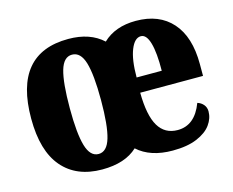

<svg xmlns="http://www.w3.org/2000/svg" viewBox="-83 -668 967 797"><g transform="rotate(-15 400.0 -270.0)"><path d="M34 -270Q34 -550 268 -550Q361 -550 416 -499Q469 -550 558 -550Q658 -550 713.5 -487.5Q769 -425 769 -308V-257H499Q500 -159 527.5 -113Q555 -67 610 -67Q684 -67 717 -155Q733 -150 743 -138Q753 -126 753 -109Q753 -79 733.5 -52Q714 -25 672.5 -7.5Q631 10 568 10Q472 10 417 -40Q364 10 265 10Q155 10 94.5 -60.5Q34 -131 34 -270ZM334 -270Q334 -379 318.5 -431Q303 -483 266 -483Q230 -483 215 -431.5Q200 -380 200 -270Q200 -161 215.5 -108.5Q231 -56 267 -56Q303 -56 318.5 -108.5Q334 -161 334 -270ZM609 -322Q610 -399 598 -441Q586 -483 562 -483Q535 -483 518 -440.5Q501 -398 501 -322Z"/></g></svg>

Font: Noto Serif CondBlack
Style: Regular
Weight: 900
Width: 3
Designer: Monotype Design Team
Foundry: Monotype Imaging Inc.
Version: Version 1.001